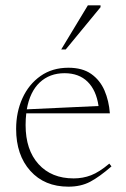

<svg xmlns="http://www.w3.org/2000/svg" viewBox="-20 -690 472 720"><path d="M236.5 -436Q289 -436 322 -412.8Q355 -389.5 371.8 -350.8Q388.5 -312 392 -265H78.5Q76 -244 76 -221Q76 -128 124.5 -74.5Q173 -21 256 -21Q291 -21 321.5 -32.8Q352 -44.5 390 -76.5L398 -66Q352.5 -26.5 317.8 -8.2Q283 10 236.5 10Q147 10 93.8 -49.2Q40.5 -108.5 40.5 -206.5Q40.5 -269.5 64.2 -321.8Q88 -374 132 -405Q176 -436 236.5 -436ZM222 -415.5Q166 -415.5 129 -380.8Q92 -346 80.5 -280L349.5 -292.5Q341 -351.5 308.5 -383.5Q276 -415.5 222 -415.5ZM209.5 -504.5 309.5 -670H357V-663L226.5 -504.5Z"/></svg>

Font: Newsreader 16pt ExtraLight
Style: Regular
Weight: 275
Designer: Hugues Gentile
Foundry: Production Type
Version: Version 1.003; ttfautohint (v1.8.3)